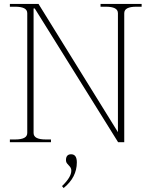

<svg xmlns="http://www.w3.org/2000/svg" viewBox="-20 -720 767 972"><path d="M30 -14H57Q87 -14 102.5 -22Q118 -30 118 -47V-653Q118 -670 102.5 -678Q87 -686 57 -686H30V-700H175L577 -51V-653Q577 -670 561.5 -678Q546 -686 516 -686H489V-700H697V-686H670Q640 -686 624.5 -678Q609 -670 609 -653V0H578L156 -677H150V-47Q150 -30 165.5 -22Q181 -14 211 -14H238V0H30ZM294 222Q341 177 341 144Q341 135 337.5 129Q334 123 327 116Q326 115 320 108Q314 101 314 90Q314 76 320.5 68.5Q327 61 340 61Q369 61 369 102Q369 178 302 232Z"/></svg>

Font: Taviraj Thin
Style: Regular
Weight: 100
Designer: Katatrad Team
Foundry: CadsonDemak
Version: Version 1.030